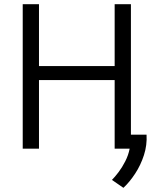

<svg xmlns="http://www.w3.org/2000/svg" viewBox="-20 -713 750 921"><path d="M572 188 517 150Q531 136 548.5 113Q566 90 581 60.5Q596 31 602 0H530V-329H167V0H89V-693H167V-396H530V-693H608V-67H683Q686 -17 670.5 31Q655 79 628.5 119.5Q602 160 572 188Z"/></svg>

Font: Ubuntu Sans
Style: Regular
Weight: 400
Designer: Dalton Maag Ltd
Foundry: Dalton Maag Ltd
Version: Version 1.006; ttfautohint (v1.8.4.7-5d5b)